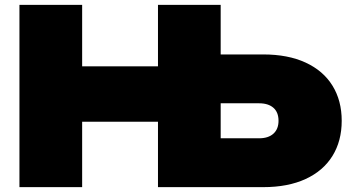

<svg xmlns="http://www.w3.org/2000/svg" viewBox="-20 -770 1443 790"><path d="M630 0V-269H318V0H60V-750H318V-497H630V-750H888V-546H1063Q1165 -546 1237.5 -512.5Q1310 -479 1348 -417.5Q1386 -356 1386 -273Q1386 -190 1348 -128.5Q1310 -67 1237.5 -33.5Q1165 0 1063 0ZM888 -201H1046Q1084 -201 1105 -220Q1126 -239 1126 -273Q1126 -308 1105 -326.5Q1084 -345 1046 -345H888Z"/></svg>

Font: Bounded
Style: Regular
Weight: 900
Designer: Vlad Churkin
Version: Version 1.0